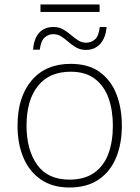

<svg xmlns="http://www.w3.org/2000/svg" viewBox="-20 -824 621 854"><path d="M160 -771V-804H423V-771ZM127 -603Q131 -653 154.5 -678.5Q178 -704 218 -704Q242 -704 260.5 -693.5Q279 -683 295 -669Q311 -655 327.5 -644.5Q344 -634 363 -634Q385 -634 402 -648.5Q419 -663 424 -704H454Q450 -655 425.5 -628.5Q401 -602 362 -602Q338 -602 319.5 -612.5Q301 -623 285 -637Q269 -651 253 -661.5Q237 -672 216 -672Q196 -672 179 -657.5Q162 -643 157 -603ZM522 -265Q522 -185 496.5 -123Q471 -61 419 -25.5Q367 10 289 10Q214 10 162.5 -25Q111 -60 84.5 -122Q58 -184 58 -265Q58 -392 120.5 -466Q183 -540 294 -540Q373 -540 423 -504Q473 -468 497.5 -406Q522 -344 522 -265ZM98 -265Q98 -158 145 -91.5Q192 -25 289 -25Q356 -25 399 -55.5Q442 -86 462 -140Q482 -194 482 -265Q482 -333 463 -387Q444 -441 402.5 -473Q361 -505 294 -505Q199 -505 148.5 -441.5Q98 -378 98 -265Z"/></svg>

Font: Noto Sans ExtraLight
Style: Regular
Weight: 200
Designer: Monotype Design Team
Foundry: Monotype Imaging Inc.
Version: Version 2.007